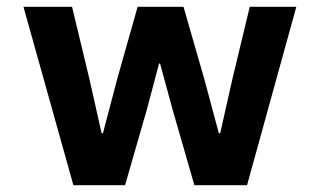

<svg xmlns="http://www.w3.org/2000/svg" viewBox="-20 -545 940 565"><path d="M192 -525 243 -313 279 -153H283L325 -313L385 -525H520L581 -313L624 -153H628L664 -313L715 -525H852L707 0H552L488 -222L451 -358H448L412 -222L348 0H196L49 -525Z"/></svg>

Font: iA Writer Duo S
Style: Bold
Weight: 700
Designer: Mike Abbink, Paul van der Laan, Pieter van Rosmalen, Oliver Reichenstein
Foundry: Bold Monday and Information Architects Inc.
Version: Version 2.000